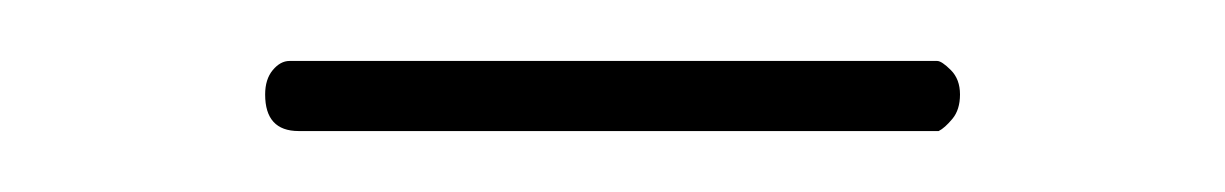

<svg xmlns="http://www.w3.org/2000/svg" viewBox="-20 -579 402 63"><path d="M67 -548Q67 -553 69.5 -556Q72 -559 75 -559H78H285Q286 -559 287.5 -559Q289 -559 292 -556Q295 -553 295 -548Q295 -543 292.5 -540Q290 -537 288 -536H285H78Q67 -536 67 -548Z"/></svg>

Font: Sticks
Style: Regular
Weight: 400
Version: Version 1.1